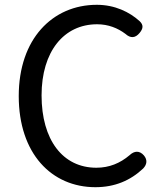

<svg xmlns="http://www.w3.org/2000/svg" viewBox="-20 -766 678 799"><path d="M149 -87C206 -22 286 13 377 13C458 13 523 -15 576 -65C592 -82 594 -101 579 -119C561 -140 539 -139 519 -120C480 -87 435 -68 381 -68C241 -68 153 -184 153 -369C153 -552 246 -665 384 -665C431 -665 470 -649 502 -625C523 -606 543 -607 561 -629C576 -647 578 -662 561 -678C519 -716 458 -746 383 -746C290 -746 209 -710 151 -645C93 -580 58 -485 58 -366C58 -247 92 -152 149 -87Z"/></svg>

Font: GenSenRounded2 TW R
Style: Regular
Weight: 400
Version: Version 2.100;PS 2.1;hotconv 16.6.51;makeotf.lib2.5.65220 DE